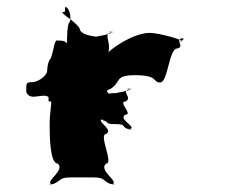

<svg xmlns="http://www.w3.org/2000/svg" viewBox="-20 -486 651 526"><path d="M116 -144C116 -120 116 -38 138 -38C159 -20 107 8 119 18C140 18 98 20 120 20C151 11 136 0 176 0H234C273 0 258 11 289 20C310 20 268 18 290 18C302 8 249 -20 271 -38C292 -38 249 -119 271 -119C292 -131 244 -153 259 -160C280 -160 235 -158 257 -158C285 -151 263 -146 297 -146C330 -146 308 -138 336 -131C357 -131 316 -133 338 -133C352 -140 302 -160 324 -172C345 -172 302 -208 324 -208C345 -219 308 -236 336 -242C357 -242 312 -244 334 -244C349 -238 290 -231 300 -231H290C304 -231 250 -229 266 -227C287 -227 246 -225 268 -225C294 -228 258 -235 282 -242C314 -262 292 -280 350 -280C416 -280 397 -260 419 -260C440 -260 443 -353 465 -353C489 -359 456 -376 480 -381C501 -381 455 -382 477 -382C496 -378 458 -368 474 -372C494 -374 416 -396 390 -396C336 -396 250 -329 272 -329C292 -369 258 -391 286 -398C307 -398 262 -400 284 -400C298 -393 234 -385 243 -385C264 -385 198 -385 198 -409C180 -433 152 -444 151 -453C159 -453 158 -452 158 -466C167 -470 178 -442 170 -424C163 -424 160 -337 170 -345C174 -335 184 -317 198 -310C206 -310 214 -311 218 -309C218 -313 196 -318 193 -336C189 -354 170 -363 156 -373C151 -375 142 -375 134 -375C128 -368 126 -344 119 -326C108 -316 109 -281 109 -290C109 -287 100 -268 72 -261C50 -261 52 -259 52 -234C59 -216 78 -222 82 -222C86 -222 106 -227 113 -220C113 -206 112 -208 120 -208C122 -201 116 -180 116 -144Z"/></svg>

Font: Hussar Przerywany
Style: Regular
Weight: 400
Foundry: Cannot Into Space Fonts
Version: Version 0.982